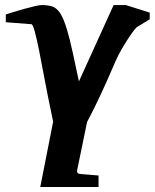

<svg xmlns="http://www.w3.org/2000/svg" viewBox="-20 -520 612 759"><path d="M571.8 -443.8 520 -412.1Q512.2 -404.8 495.8 -381.1Q479.5 -357.4 463.1 -329.3Q446.8 -301.3 438 -280.8Q424.3 -249 402.8 -200.4Q381.3 -151.9 354 -95.9Q326.7 -40 294.9 14.2L193.8 -21Q192.4 -29.3 185.5 -61Q178.7 -92.8 169.7 -137.7Q160.6 -182.6 151.9 -230Q143.6 -275.9 134.5 -320.6Q125.5 -365.2 117.7 -394.5Q109.9 -423.8 104 -424.3L2.9 -432.1V-462.9Q11.7 -465.8 31.5 -471.9Q51.3 -478 74.7 -484.6Q98.1 -491.2 117.7 -495.6Q137.2 -500 145 -500Q167.5 -500 184.8 -495.1Q202.1 -490.2 216.6 -469.7Q231 -449.2 245.1 -401.9Q255.4 -367.7 267.6 -312Q279.8 -256.3 292 -198.2L429.2 -500H477.1L571.8 -470.2ZM139.2 219.2 196.8 -73.2H331.5L285.2 151.9Q281.7 168 300.3 168L369.6 173.8V219.2Z"/></svg>

Font: Charis
Style: Bold Italic
Weight: 700
Italic angle: -11°
Designer: Walt Agee, Miriam Martin, Annie Olsen, Victor Gaultney, Lorna Priest, Alan Ward, Bob Hallissy, Martin Hosken, Sharon Cor
Foundry: SIL Global
Version: Version 7.000